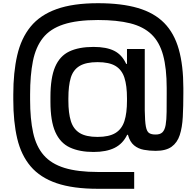

<svg xmlns="http://www.w3.org/2000/svg" viewBox="-20 -921 1227 1199"><path d="M592 258Q436 258 333.5 223Q231 188 171.5 118Q112 48 87.5 -56Q63 -160 63 -298V-331Q63 -469 87.5 -575.5Q112 -682 171 -754.5Q230 -827 333 -864Q436 -901 592 -901Q739 -901 841 -871Q943 -841 1005.5 -777.5Q1068 -714 1096.5 -613Q1125 -512 1125 -371V-338Q1125 -257 1121.5 -191Q1118 -125 1102.5 -77.5Q1087 -30 1051.5 -4.5Q1016 21 952 21Q914 21 878.5 14.5Q843 8 817 -13.5Q791 -35 779 -79H774Q747 -23 695.5 2.5Q644 28 564 28Q477 28 416.5 0Q356 -28 325.5 -96.5Q295 -165 295 -285V-315Q295 -435 324 -503Q353 -571 412.5 -599.5Q472 -628 564 -628Q645 -628 693.5 -603.5Q742 -579 768 -522H773V-615H884V-231Q885 -162 891 -130.5Q897 -99 911.5 -90Q926 -81 949 -81Q979 -80 994 -94.5Q1009 -109 1014.5 -141Q1020 -173 1020.5 -222Q1021 -271 1021 -338V-371Q1021 -494 998.5 -576.5Q976 -659 925.5 -707Q875 -755 793 -775.5Q711 -796 592 -796Q460 -796 376.5 -768.5Q293 -741 248 -684Q203 -627 185.5 -539Q168 -451 168 -331V-298Q168 -178 187 -92Q206 -6 253 48Q300 102 382.5 127.5Q465 153 592 153H818V258ZM589 -66Q661 -66 701 -90.5Q741 -115 757 -165Q773 -215 773 -292V-307Q773 -386 757 -435.5Q741 -485 701.5 -509Q662 -533 589 -533Q517 -533 477 -509Q437 -485 422 -435.5Q407 -386 407 -307V-292Q407 -215 422.5 -165Q438 -115 477.5 -90.5Q517 -66 589 -66Z"/></svg>

Font: Matangi
Style: Bold
Weight: 700
Designer: Prashant Pant
Foundry: The Graphic Ant
Version: Version 3.002